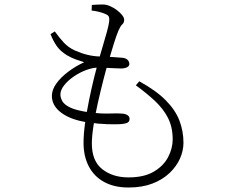

<svg xmlns="http://www.w3.org/2000/svg" viewBox="-20 -794 1040 855"><path d="M388 -747 389 -772Q401 -773 413.5 -773.5Q426 -774 438 -774Q453 -774 469.5 -767Q486 -760 500.5 -749Q515 -738 524 -726.5Q533 -715 533 -706Q533 -693 525 -686Q517 -679 508 -659Q498 -635 487.5 -601.5Q477 -568 461 -514Q452 -484 440 -437Q428 -390 416 -337Q404 -284 396.5 -235.5Q389 -187 389 -155Q389 -77 435.5 -40.5Q482 -4 552 -4Q622 -4 665.5 -30Q709 -56 729 -95Q749 -134 749 -173Q749 -228 728 -269Q707 -310 670 -344.5Q633 -379 585 -414L600 -432Q675 -391 718 -347.5Q761 -304 779 -257Q797 -210 797 -158Q797 -123 781.5 -88Q766 -53 735 -23.5Q704 6 658.5 23.5Q613 41 552 41Q489 41 444 16.5Q399 -8 375.5 -53Q352 -98 352 -158Q352 -197 359 -246.5Q366 -296 376.5 -347.5Q387 -399 398 -444Q409 -489 417 -518Q427 -553 437.5 -588Q448 -623 456 -652Q464 -681 466 -697Q468 -716 463 -722.5Q458 -729 444 -734Q431 -739 415.5 -742.5Q400 -746 388 -747ZM224 -654Q244 -626 264.5 -604Q285 -582 314 -569Q370 -544 423.5 -542.5Q477 -541 522 -537Q539 -536 547.5 -528Q556 -520 556 -509Q556 -501 547.5 -495.5Q539 -490 522 -489Q513 -489 492.5 -490Q472 -491 451 -492Q430 -493 418 -493Q393 -493 363.5 -482Q334 -471 308 -453Q282 -435 265.5 -414Q249 -393 249 -373Q249 -359 257.5 -343.5Q266 -328 293 -315Q320 -302 376 -294Q429 -287 468 -288.5Q507 -290 525 -288Q539 -287 548 -281Q557 -275 557 -264Q557 -254 549 -248.5Q541 -243 514 -241Q495 -240 457.5 -241Q420 -242 371 -249Q296 -260 253.5 -291.5Q211 -323 211 -367Q211 -394 230.5 -421.5Q250 -449 283 -474Q316 -499 355 -517Q335 -523 317 -529.5Q299 -536 278 -548Q249 -566 233 -588.5Q217 -611 205 -642Z"/></svg>

Font: Noto Serif HK
Style: Regular
Weight: 200
Designer: Ryoko NISHIZUKA 西塚涼子 (kana & ideographs); Frank Grießhammer (Latin, Greek & Cyrillic); Wenlong ZHANG 张文龙 (bopomofo); San
Foundry: Adobe
Version: Version 2.001;hotconv 1.1.0;makeotfexe 2.6.0